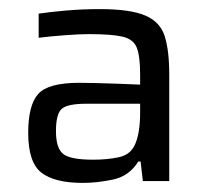

<svg xmlns="http://www.w3.org/2000/svg" viewBox="-20 -716 448 422"><path d="M162 -314Q100 -314 71 -336.5Q42 -359 42 -424Q42 -485 64 -509.5Q86 -534 154 -534Q165 -534 188 -533.5Q211 -533 238 -532Q265 -531 288 -530V-552Q288 -593 280.5 -611.5Q273 -630 249 -635.5Q225 -641 176 -641Q154 -641 121.5 -638.5Q89 -636 65 -633V-686Q91 -690 127 -693Q163 -696 199 -696Q266 -696 299 -682Q332 -668 342 -636.5Q352 -605 352 -552V-318H294L289 -361H284Q264 -329 229 -321.5Q194 -314 162 -314ZM185 -365Q216 -365 241.5 -370.5Q267 -376 277 -399Q288 -424 288 -469V-488H170Q129 -488 116 -477Q103 -466 103 -428Q103 -390 119 -377.5Q135 -365 185 -365Z"/></svg>

Font: Saira
Style: Regular
Weight: 400
Designer: Hector Gatti with collaboration of the Omnibus-Type team
Foundry: Omnibus-Type
Version: Version 1.100; ttfautohint (v1.8.3)